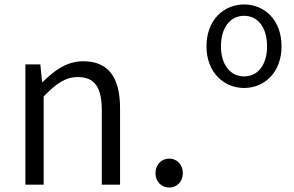

<svg xmlns="http://www.w3.org/2000/svg" viewBox="-20 -829 1319 862"><path d="M94 0H176V-396C232 -453 273 -483 330 -483C405 -483 437 -437 437 -333V0H519V-343C519 -481 467 -554 354 -554C280 -554 224 -513 172 -461H169L161 -540H94Z M740 13C773 13 801 -13 801 -51C801 -91 773 -117 740 -117C706 -117 678 -91 678 -51C678 -13 706 13 740 13Z M1076 -434C1167 -434 1244 -504 1244 -621C1244 -740 1167 -809 1076 -809C985 -809 907 -740 907 -621C907 -504 985 -434 1076 -434ZM1076 -486C1012 -486 972 -541 972 -621C972 -703 1012 -758 1076 -758C1140 -758 1179 -703 1179 -621C1179 -541 1140 -486 1076 -486Z"/></svg>

Font: Noto Sans KR DemiLight
Style: Regular
Weight: 350
Designer: Ryoko NISHIZUKA 西塚涼子 (kana, bopomofo & ideographs); Paul D. Hunt (Latin, Greek & Cyrillic); Sandoll Communications 산돌커뮤니
Foundry: Adobe
Version: Version 2.004;hotconv 1.0.118;makeotfexe 2.5.65603